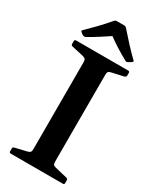

<svg xmlns="http://www.w3.org/2000/svg" viewBox="-238 -1027 900 1096"><g transform="rotate(30 211.5 -479.0)"><path d="M139 0V-746H282V0ZM40 0Q30 0 30 -10V-29Q30 -38 40 -40L116 -58Q131 -62 135 -68Q139 -74 139 -88V-210H282V-89Q282 -73 286.5 -67.5Q291 -62 304 -59L384 -40Q393 -37 393 -28V-9Q393 0 383 0ZM30 -736Q30 -746 40 -746H383Q393 -746 393 -737V-719Q393 -710 384 -706L304 -688Q291 -685 286.5 -679.5Q282 -674 282 -658V-537H139V-659Q139 -672 135 -678.5Q131 -685 116 -689L40 -706Q30 -708 30 -718ZM43 -803Q35 -809 43 -816Q73 -845 105.5 -878.5Q138 -912 171 -951Q177 -958 187 -958H234Q243 -958 250 -951Q284 -912 316.5 -877Q349 -842 380 -812Q388 -806 379 -800Q375 -796 369 -793Q363 -790 358 -787Q350 -781 341 -787Q300 -809 264.5 -832Q229 -855 195 -880H220Q187 -858 151.5 -835Q116 -812 78 -791Q70 -787 61 -790Q56 -793 51.5 -796Q47 -799 43 -803Z"/></g></svg>

Font: Hahmlet SemiBold
Style: Regular
Weight: 600
Version: Version 1.002